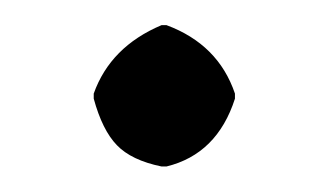

<svg xmlns="http://www.w3.org/2000/svg" viewBox="-20 -122 260 152"><path d="M54.2 -43.9V-47.9Q67.4 -85 107.9 -102.1H111.8Q152.8 -86.9 166 -47.9V-43.9Q151.9 0 111.8 9.8H107.9Q84 4.9 72.5 -7.1Q61 -19 54.2 -43.9Z"/></svg>

Font: Biolilbert
Style: Regular
Weight: 400
Designer: Philipp H. Poll
Foundry: Philipp H. Poll
Version: Version 1.1.0